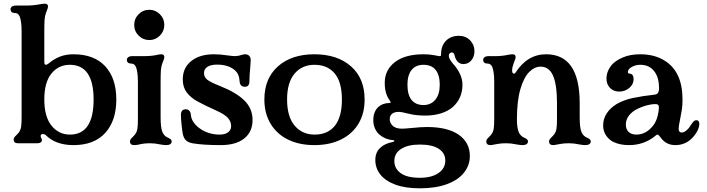

<svg xmlns="http://www.w3.org/2000/svg" viewBox="-20 -776 3827 1040"><path d="M228 -44Q221 -50 213 -50Q200 -50 200 -39Q200 -35 203 -29Q207 -24 207 -17Q207 -9 200.5 -4.5Q194 0 183 0H77Q54 0 54 -20Q54 -26 58 -32Q62 -38 68 -43Q78 -53 83 -60Q92 -73 94.5 -90.5Q97 -108 97 -140V-606Q97 -659 87 -686Q83 -696 76 -701Q69 -706 57 -706Q48 -706 42.5 -711.5Q37 -717 37 -726Q37 -734 44.5 -740Q52 -746 67 -746H125Q160 -746 197 -753Q212 -756 223 -756Q240 -756 240 -741Q240 -732 229 -706Q223 -690 221.5 -669Q220 -648 220 -606V-440Q220 -425 229 -425Q234 -425 241 -431H242Q271 -456 304 -469Q337 -482 378 -482Q490 -482 550 -417Q610 -352 610 -237Q610 -122 550 -56Q490 10 378 10Q282 10 228 -44ZM359 -47Q487 -47 487 -237Q487 -425 358 -425Q297 -425 258.5 -377.5Q220 -330 220 -237Q220 -144 259 -95.5Q298 -47 359 -47Z M684 -10Q684 -16 688 -22Q692 -28 698 -33Q708 -43 713 -50Q722 -63 724.5 -80.5Q727 -98 727 -130V-332Q727 -385 717 -412Q713 -422 706 -427Q699 -432 687 -432Q678 -432 672.5 -437.5Q667 -443 667 -452Q667 -460 674.5 -466Q682 -472 697 -472H762Q802 -472 832 -479Q843 -482 853 -482Q870 -482 870 -467Q870 -458 859 -432Q853 -416 851.5 -395Q850 -374 850 -332V-140Q850 -83 860 -60Q870 -38 890 -30Q910 -22 910 -10Q910 -1 902.5 4.5Q895 10 880 10Q868 10 846 6Q820 0 793 0Q760 0 732 7Q727 8 720 9Q713 10 707 10Q684 10 684 -10ZM789 -723Q822 -723 846 -699Q870 -675 870 -641Q870 -607 846 -583Q822 -559 789 -559Q755 -559 731 -583Q707 -607 707 -641Q707 -675 731 -699Q755 -723 789 -723Z M1022 0Q998 -5 987 -16Q975 -28 970 -51Q967 -67 963.5 -100Q960 -133 960 -154Q960 -184 987 -184Q998 -184 1005.5 -176Q1013 -168 1014 -154Q1015 -132 1030.5 -111Q1046 -90 1070 -75Q1114 -47 1170 -47Q1199 -47 1215.5 -59.5Q1232 -72 1232 -93Q1232 -117 1215 -136.5Q1198 -156 1154 -176Q1083 -208 1047.5 -228Q1012 -248 991 -276Q970 -304 970 -346Q970 -409 1016 -445.5Q1062 -482 1138 -482Q1172 -482 1212 -476Q1242 -472 1251 -472Q1270 -472 1286 -478Q1300 -482 1307 -482Q1324 -482 1332 -471Q1338 -464 1338 -449Q1338 -443 1336 -417Q1331 -365 1331 -335Q1331 -306 1306 -306Q1293 -306 1286 -313.5Q1279 -321 1278 -334Q1277 -355 1270.5 -370.5Q1264 -386 1248 -399Q1213 -426 1156 -426Q1122 -426 1103.5 -414Q1085 -402 1085 -380Q1085 -358 1103 -344Q1121 -330 1172 -310Q1260 -275 1304 -231.5Q1348 -188 1348 -126Q1348 -62 1303 -26Q1258 10 1176 10Q1079 10 1022 0Z M1412 -237Q1412 -351 1485.5 -416.5Q1559 -482 1683 -482Q1807 -482 1881 -417Q1955 -352 1955 -237Q1955 -161 1921.5 -105.5Q1888 -50 1826.5 -20Q1765 10 1683 10Q1601 10 1540 -20Q1479 -50 1445.5 -106Q1412 -162 1412 -237ZM1684 -47Q1755 -47 1793.5 -94.5Q1832 -142 1832 -237Q1832 -331 1793 -378Q1754 -425 1683 -425Q1616 -425 1575.5 -377Q1535 -329 1535 -237Q1535 -144 1576 -95.5Q1617 -47 1684 -47Z M2013 91Q2013 50 2038.5 25.5Q2064 1 2108 -7Q2116 -9 2116 -13Q2116 -17 2108 -17Q2067 -20 2035 -47Q2020 -60 2011 -80.5Q2002 -101 2002 -124Q2002 -171 2029 -196Q2041 -207 2056.5 -212.5Q2072 -218 2088 -218Q2101 -218 2093 -229Q2092 -231 2087 -238Q2082 -245 2077 -256Q2064 -285 2064 -327Q2064 -397 2119 -439.5Q2174 -482 2274 -482Q2306 -482 2328.5 -477.5Q2351 -473 2359 -472H2362Q2366 -472 2367.5 -474Q2369 -476 2369 -482Q2369 -519 2385 -542Q2412 -582 2466 -582Q2503 -582 2526.5 -557.5Q2550 -533 2550 -499Q2550 -470 2533.5 -449.5Q2517 -429 2490 -429Q2472 -429 2460 -441Q2448 -453 2443 -474Q2439 -492 2428 -492Q2421 -492 2416 -487Q2411 -482 2411 -474Q2411 -458 2432 -433Q2485 -375 2485 -317Q2485 -242 2431 -195Q2405 -173 2367 -161.5Q2329 -150 2284 -150Q2237 -150 2202.5 -158Q2168 -166 2163 -167Q2150 -170 2138 -170Q2124 -170 2112 -165Q2091 -155 2091 -130Q2091 -113 2104 -98Q2121 -79 2156 -79Q2171 -79 2189.5 -81Q2208 -83 2214 -83Q2259 -88 2293 -88Q2405 -88 2465 -46Q2525 -4 2525 69Q2525 119 2493.5 159Q2462 199 2401 221.5Q2340 244 2254 244Q2174 244 2120 223.5Q2066 203 2039.5 168.5Q2013 134 2013 91ZM2254 187Q2318 187 2355 161.5Q2392 136 2392 94Q2392 53 2356.5 30Q2321 7 2254 7Q2190 7 2153 30.5Q2116 54 2116 96Q2116 137 2150.5 162Q2185 187 2254 187ZM2274 -207Q2314 -207 2338 -236Q2362 -265 2362 -317Q2362 -369 2340 -397Q2318 -425 2274 -425Q2232 -425 2209.5 -397Q2187 -369 2187 -317Q2187 -262 2209.5 -234.5Q2232 -207 2274 -207Z M2614 -10Q2614 -16 2618 -22Q2622 -28 2628 -33Q2638 -43 2643 -50Q2652 -63 2654.5 -80.5Q2657 -98 2657 -130V-332Q2657 -385 2647 -412Q2643 -422 2636 -427Q2629 -432 2617 -432Q2608 -432 2602.5 -437.5Q2597 -443 2597 -452Q2597 -460 2604.5 -466Q2612 -472 2627 -472H2665Q2699 -472 2732 -479Q2746 -482 2756 -482Q2773 -482 2773 -467Q2773 -458 2762 -432Q2754 -411 2754 -395Q2754 -377 2764 -377Q2769 -377 2772 -382Q2836 -482 2938 -482Q3120 -482 3120 -217V-140Q3120 -83 3130 -60Q3140 -38 3160 -30Q3180 -22 3180 -10Q3180 -1 3172.5 4.5Q3165 10 3150 10Q3138 10 3116 6Q3090 0 3062 0Q3035 0 3020 3Q3005 6 3002 6Q2984 10 2977 10Q2954 10 2954 -10Q2954 -16 2958 -22Q2962 -28 2968 -33Q2978 -43 2983 -50Q2992 -63 2994.5 -80.5Q2997 -98 2997 -130V-217Q2997 -318 2975.5 -366.5Q2954 -415 2908 -415Q2876 -415 2847 -386.5Q2818 -358 2799 -294Q2780 -230 2780 -130Q2780 -83 2790 -60Q2800 -38 2820 -30Q2840 -22 2840 -10Q2840 -1 2832.5 4.5Q2825 10 2810 10Q2798 10 2776 6Q2750 0 2722 0Q2695 0 2680 3Q2665 6 2662 6Q2644 10 2637 10Q2614 10 2614 -10Z M3305 -6Q3281 -17 3264 -40.5Q3247 -64 3247 -97Q3247 -132 3266.5 -162Q3286 -192 3321 -213Q3359 -235 3409.5 -245.5Q3460 -256 3523 -263Q3538 -264 3544 -273Q3550 -282 3550 -299Q3550 -309 3548 -329Q3542 -372 3516.5 -398.5Q3491 -425 3448 -425Q3422 -425 3401.5 -413Q3381 -401 3381 -386Q3381 -379 3390 -377Q3412 -376 3412 -347Q3412 -319 3388.5 -299.5Q3365 -280 3334 -280Q3303 -280 3284 -300Q3265 -320 3265 -350Q3265 -389 3293 -424Q3314 -448 3354 -465Q3394 -482 3448 -482Q3526 -482 3581 -447Q3677 -387 3677 -237Q3677 -206 3673.5 -182.5Q3670 -159 3663 -125Q3656 -94 3656 -78Q3656 -68 3660.5 -63Q3665 -58 3673 -58Q3689 -58 3709 -80Q3714 -85 3722 -99L3734 -115Q3742 -125 3753 -125Q3759 -125 3763.5 -120Q3768 -115 3768 -106Q3768 -87 3757 -66Q3746 -45 3728 -27Q3691 10 3638 10Q3589 10 3560 -29Q3554 -37 3549.5 -42Q3545 -47 3542 -47Q3538 -47 3533 -43Q3528 -39 3527 -38Q3467 10 3387 10Q3340 10 3305 -6ZM3427 -47Q3482 -47 3521 -100Q3535 -120 3542 -147Q3549 -174 3549 -193Q3549 -205 3543.5 -209Q3538 -213 3521 -212Q3490 -209 3459 -197.5Q3428 -186 3408 -171Q3370 -141 3370 -101Q3370 -76 3385 -61.5Q3400 -47 3427 -47Z"/></svg>

Font: Raigarh Medium
Style: Regular
Weight: 500
Designer: jaikishan Patel
Foundry: MagicType
Version: Version 1.000